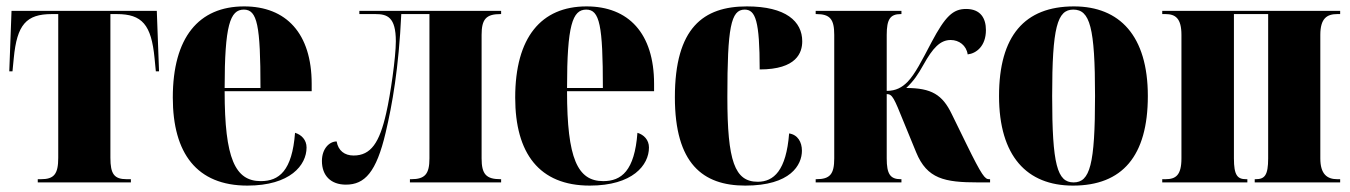

<svg xmlns="http://www.w3.org/2000/svg" viewBox="-20 -570 4219 600"><path d="M98 0H389V-10H376C337 -10 325 -26 325 -77V-526H345C424 -526 453 -493 463 -388L467 -347H477L470 -536H16L9 -347H19L23 -388C33 -493 62 -526 142 -526H162V-77C162 -26 149 -10 108 -10H98Z M753 10C887 10 938 -54 938 -109C938 -133 922 -149 902 -155C893 -36 852 -4 795 -4C715 -4 682 -74 682 -285H954V-308C954 -466 874 -550 743 -550C601 -550 520 -453 520 -265C520 -91 595 10 753 10ZM794 -295H682C682 -491 699 -540 742 -540C784 -540 794 -491 794 -295Z M1061 7C1120 7 1156 -32 1185 -155C1206 -244 1226 -356 1234 -526H1322V-75C1322 -26 1308 -10 1265 -10H1261V0H1546V-10H1544C1499 -10 1485 -26 1485 -75V-461C1485 -510 1499 -526 1544 -526H1546V-536H1103V-526H1153C1190 -526 1217 -517 1217 -441C1217 -391 1200 -273 1187 -217C1166 -124 1139 -84 1085 -84C1057 -84 1037 -99 1032 -128C1009 -128 986 -105 986 -67C986 -21 1014 7 1061 7Z M1823 10C1957 10 2008 -54 2008 -109C2008 -133 1992 -149 1972 -155C1963 -36 1922 -4 1865 -4C1785 -4 1752 -74 1752 -285H2024V-308C2024 -466 1944 -550 1813 -550C1671 -550 1590 -453 1590 -265C1590 -91 1665 10 1823 10ZM1864 -295H1752C1752 -491 1769 -540 1812 -540C1854 -540 1864 -491 1864 -295Z M2309 10C2451 10 2486 -55 2486 -99C2486 -126 2473 -149 2446 -153C2437 -37 2398 -2 2348 -2C2276 -2 2253 -66 2253 -267C2253 -484 2264 -540 2307 -540C2341 -540 2354 -505 2354 -353C2470 -353 2487 -406 2487 -441C2487 -503 2436 -550 2314 -550C2178 -550 2089 -483 2089 -266C2089 -59 2176 10 2309 10Z M2529 0H2797V-10H2795C2762 -10 2751 -26 2751 -75V-276C2769 -276 2774 -263 2804 -189L2843 -94C2877 -11 2932 0 3036 0H3074V-10H3071C3058 -10 3049 -20 3000 -120L2954 -214C2925 -274 2891 -295 2812 -295C2836 -318 2848 -336 2866 -368C2895 -420 2918 -445 2951 -445C2977 -445 3000 -428 3004 -400C3031 -403 3061 -426 3061 -476C3061 -512 3045 -542 2999 -542C2958 -542 2934 -519 2891 -438C2861 -381 2840 -339 2816 -314C2799 -297 2780 -286 2751 -286V-461C2751 -510 2762 -526 2795 -526H2797V-536H2529V-526H2531C2574 -526 2587 -510 2587 -461V-75C2587 -26 2574 -10 2531 -10H2529Z M3333 10C3487 10 3567 -82 3567 -270C3567 -458 3479 -550 3336 -550C3182 -550 3102 -458 3102 -270C3102 -82 3189 10 3333 10ZM3335 0C3284 0 3268 -55 3268 -270C3268 -485 3284 -540 3334 -540C3386 -540 3402 -485 3402 -270C3402 -55 3386 0 3335 0Z M3612 0H3878V-10H3874C3847 -10 3836 -22 3836 -75V-526H3943V-75C3943 -22 3932 -10 3904 -10H3901V0H4168V-10H4159C4127 -10 4106 -26 4106 -75V-461C4106 -513 4127 -526 4159 -526H4168V-536H3612V-526H3622C3653 -526 3672 -513 3672 -461V-75C3672 -22 3654 -10 3622 -10H3612Z"/></svg>

Font: Noto Serif Display ExtraCondensed Black
Style: Regular
Weight: 900
Width: 2
Designer: Monotype Design Team
Foundry: Monotype Imaging Inc.
Version: Version 2.009